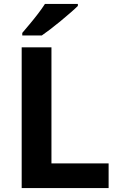

<svg xmlns="http://www.w3.org/2000/svg" viewBox="-20 -954 605 974"><path d="M90 0V-714H241V-125H531V0ZM375 -924Q361 -910 338 -890Q315 -870 288.5 -848Q262 -826 236.5 -806.5Q211 -787 192 -774H93V-787Q109 -806 130.5 -831.5Q152 -857 173 -884.5Q194 -912 208 -934H375Z"/></svg>

Font: Noto Sans Balinese
Style: Regular
Weight: 400
Designer: Aditya Bayu, David Williams
Foundry: David Williams
Version: Version 2.003